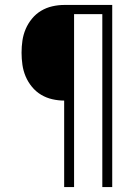

<svg xmlns="http://www.w3.org/2000/svg" viewBox="-20 -755 540 775"><path d="M239 0V-349Q215 -349 191 -354.5Q167 -360 146 -372.5Q125 -385 109 -404.5Q93 -424 83.5 -446.5Q74 -469 70.5 -493.5Q67 -518 67 -542Q67 -567 70.5 -591Q74 -615 83.5 -637.5Q93 -660 109 -679.5Q125 -699 146 -711.5Q167 -724 191 -729.5Q215 -735 239 -735H433V0H393V-698H279V0Z"/></svg>

Font: Iosevka Extralight
Style: Regular
Weight: 200
Monospace: yes
Designer: Belleve Invis
Foundry: Belleve Invis
Version: Version 32.0.1; ttfautohint (v1.8.4)